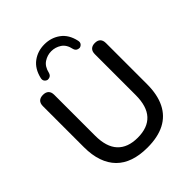

<svg xmlns="http://www.w3.org/2000/svg" viewBox="-255 -1086 1244 1244"><g transform="rotate(-45 366.5 -464.0)"><path d="M367 9Q296 9 242 -9.5Q188 -28 151.5 -65Q115 -102 96 -157Q77 -212 77 -284V-660Q77 -686 90.5 -699Q104 -712 129 -712Q154 -712 167.5 -699Q181 -686 181 -660V-286Q181 -183 228.5 -132Q276 -81 367 -81Q459 -81 506 -132Q553 -183 553 -286V-660Q553 -686 566.5 -699Q580 -712 604 -712Q629 -712 642 -699Q655 -686 655 -660V-284Q655 -188 622.5 -122.5Q590 -57 526 -24Q462 9 367 9ZM221 -759Q209 -761 200.5 -771.5Q192 -782 196 -799Q212 -868 258.5 -902.5Q305 -937 367 -937Q429 -937 476 -902.5Q523 -868 538 -799Q542 -782 533.5 -771.5Q525 -761 513 -759Q503 -759 495 -762.5Q487 -766 483 -772Q479 -778 477 -785Q467 -833 435.5 -853.5Q404 -874 367 -874Q331 -874 299.5 -853.5Q268 -833 257 -785Q255 -778 251 -772Q247 -766 239.5 -762.5Q232 -759 221 -759Z"/></g></svg>

Font: Nunito SemiBold
Style: Regular
Weight: 600
Designer: Vernon Adams
Foundry: Vernon Adams
Version: Version 3.602